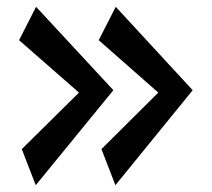

<svg xmlns="http://www.w3.org/2000/svg" viewBox="-20 -652 622 564"><path d="M86 -632 313 -387 85 -108 44 -214 212 -380 36 -534ZM320 -632 546 -387 319 -108 278 -214 445 -380 270 -534Z"/></svg>

Font: Marhey SemiBold
Style: Regular
Weight: 600
Designer: Nur Syamsi & Bustanul Arifin
Foundry: Namelatype
Version: Version 1.000; ttfautohint (v1.8.4.7-5d5b)